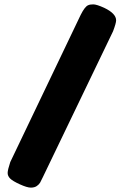

<svg xmlns="http://www.w3.org/2000/svg" viewBox="-20 -802 566 878"><path d="M176 8Q168 25 163.5 33Q159 41 148.5 48.5Q138 56 121 56Q104 56 71 41Q38 26 26.5 14.5Q15 3 15 -11Q15 -25 27 -61L349 -734Q368 -772 383 -778Q391 -782 406.5 -782Q422 -782 457 -766Q511 -740 511 -709Q511 -696 497 -659Z"/></svg>

Font: Fredoka One
Style: Regular
Weight: 400
Version: Version 1.001;April 7, 2020;FontCreator 12.0.0.2522 64-bit